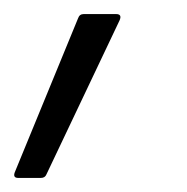

<svg xmlns="http://www.w3.org/2000/svg" viewBox="-32 -117 266 273"><path d="M-6 136Q-14 136 -11 128L79 -91Q81 -97 87 -97H133Q142 -97 138 -88L34 131Q32 136 26 136Z"/></svg>

Font: Sofia Sans Light
Style: Italic
Weight: 300
Italic angle: -9°
Version: Version 4.100-B